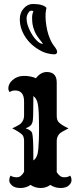

<svg xmlns="http://www.w3.org/2000/svg" viewBox="-20 -940 398 970"><path d="M134.3 -5.9Q111.8 9.8 83.3 9.8Q54.7 9.8 40.8 -2.9Q26.9 -15.6 26.9 -27.3Q26.9 -43.5 33.7 -52.7Q44.4 -44.4 65.4 -44.4Q86.4 -44.4 101.6 -71.8V-227.5Q101.6 -249 92.8 -258.8Q78.6 -273.4 42 -291.5Q76.2 -307.1 85.4 -316.4Q101.6 -332.5 101.6 -356V-427.2Q101.6 -482.9 56.2 -482.9Q39.6 -482.9 28.8 -474.6Q22 -483.9 22 -493.9Q22 -503.9 27.1 -514.9Q32.2 -525.9 43 -535.2Q66.9 -556.6 100.8 -556.6Q134.8 -556.6 161.6 -544.9Q185.5 -576.2 216.3 -576.2Q266.6 -576.2 266.6 -523.4V-356Q266.6 -332.5 276.9 -322.3Q292 -307.1 326.2 -291.5Q289.6 -273.4 280.3 -264.2Q266.6 -249 266.6 -227.5V-70.3Q282.7 -44.4 303.2 -44.4Q323.7 -44.4 334.5 -52.7Q341.3 -43.5 341.3 -29.5Q341.3 -15.6 327.4 -2.9Q313.5 9.8 285.6 9.8Q257.8 9.8 233.9 -5.9Q213.9 9.8 185.5 9.8Q157.2 9.8 134.3 -5.9ZM177.2 -283.2V-296.4Q177.2 -303.7 177 -315.4Q176.8 -327.1 176.5 -341.3Q176.3 -355.5 175.8 -369.1Q173.8 -402.8 170.9 -415.5Q165 -443.8 148.4 -454.6V-422.9Q148.4 -340.3 144.8 -325.9Q141.1 -311.5 133.1 -304.4Q125 -297.4 109.4 -292Q138.7 -281.7 142.6 -267.1Q148.4 -243.7 148.4 -161.1V-129.4Q170.9 -144 173.8 -189.5Q176.3 -220.7 176.5 -237.3Q176.8 -253.9 177 -265.1Q177.2 -276.4 177.2 -283.2ZM268.6 -678.7Q268.6 -665.5 253.7 -665.5Q238.8 -665.5 216.3 -671.4Q193.8 -677.2 167.2 -694.6Q140.6 -711.9 121.1 -735.4Q80.1 -785.6 80.1 -843.3Q80.1 -876.5 100.6 -898.4Q120.1 -919.9 146 -919.9Q197.3 -919.9 214.8 -900.4Q214.8 -900.4 211.9 -885.3Q210 -877.4 210 -857.4Q210 -837.4 213.9 -811.8Q217.8 -786.1 224.6 -765.1Q237.3 -727.5 252.9 -708Q268.6 -688.5 268.6 -678.7ZM148.9 -883.3Q134.8 -890.1 127 -880.4Q114.3 -864.3 114.3 -848.1Q114.3 -832 118.4 -817.6Q122.6 -803.2 129.4 -788.8Q136.2 -774.4 144.8 -761.2Q153.3 -748 162.6 -738.3Q183.1 -716.3 197.3 -719.2Q164.1 -758.8 155.3 -780.8Q146.5 -802.7 144.3 -818.4Q142.1 -834 142.1 -851.3Q142.1 -868.7 148.9 -883.3Z"/></svg>

Font: Rye
Style: Regular
Weight: 400
Designer: Nicole Fally
Foundry: Nicole Fally
Version: Version 1.001